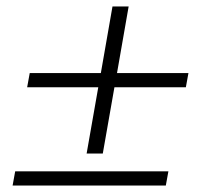

<svg xmlns="http://www.w3.org/2000/svg" viewBox="-20 -574 640 594"><path d="M334 -304 298 -99H248L284 -304H64L72 -348H292L328 -554H378L342 -348H563L555 -304ZM27 -44H501L493 0H19Z"/></svg>

Font: Sarabun ExtraLight
Style: Italic
Weight: 275
Italic angle: -10°
Designer: Suppakit Chalermlarp | Katatrad Co.,Ltd.
Foundry: Cadson Demak Co.,Ltd.
Version: Version 1.000; ttfautohint (v1.6)